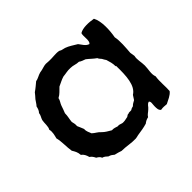

<svg xmlns="http://www.w3.org/2000/svg" viewBox="-109 -570 717 717"><g transform="rotate(-45 249.5 -211.5)"><path d="M457 -30C459 -52 455 -83 459 -106C452 -123 459 -144 459 -163C459 -181 453 -199 457 -216L454 -235C456 -262 459 -293 454 -317C460 -350 462 -395 448 -421C426 -425 394 -427 377 -416C372 -402 381 -373 369 -366C354 -371 348 -385 339 -396C325 -404 310 -415 295 -420L279 -424L271 -428C254 -431 236 -427 218 -428C212 -428 207 -429 202 -429C193 -429 181 -424 175 -423L164 -421C152 -418 142 -410 131 -409C120 -400 110 -391 98 -383C93 -376 87 -370 81 -363C75 -355 71 -347 65 -341C63 -331 60 -323 54 -317C53 -306 47 -300 44 -290C41 -276 44 -256 37 -246C41 -232 36 -216 33 -204C39 -183 37 -153 41 -131C47 -121 53 -112 54 -96C63 -90 68 -80 71 -68C79 -63 83 -56 87 -48C94 -44 100 -40 103 -32C112 -30 117 -24 123 -19C132 -17 138 -12 144 -7C154 -5 163 -2 172 1C196 1 219 7 242 6C246 6 252 4 257 3C277 0 291 -2 308 -7C314 -12 321 -16 331 -18C336 -27 345 -31 352 -38C360 -44 363 -55 374 -57C381 -52 377 -41 377 -30C377 -18 377 -9 385 -3C397 -5 402 -4 415 -3C430 -11 447 -17 457 -30ZM372 -279C376 -266 380 -254 380 -238C382 -239 382 -238 382 -237C383 -185 381 -136 350 -117C346 -112 343 -105 339 -100C332 -96 325 -93 320 -87C314 -86 309 -84 305 -81C299 -80 292 -82 289 -79C281 -80 280 -73 273 -73C266 -72 262 -70 254 -70C242 -69 239 -76 227 -74C219 -76 212 -80 201 -79C189 -86 178 -92 169 -101C161 -111 148 -116 139 -125C136 -135 130 -142 131 -156C127 -165 124 -174 120 -182C121 -192 119 -199 117 -207C118 -221 122 -232 122 -248C126 -257 129 -267 133 -278C136 -287 143 -294 145 -305C159 -312 167 -323 178 -333C190 -338 201 -345 215 -349C229 -350 240 -354 256 -353C271 -353 280 -347 295 -347C301 -342 311 -339 319 -336C331 -327 341 -316 353 -308C355 -302 360 -298 363 -294C366 -289 368 -284 372 -279Z"/></g></svg>

Font: FuturaRener
Style: Regular
Weight: 400
Designer: BSozoo
Foundry: BSozoo
Version: Version 1.0